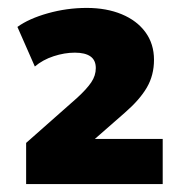

<svg xmlns="http://www.w3.org/2000/svg" viewBox="-20 -729 460 485"><path d="M46 -264V-368L175 -482Q199 -504 210.5 -521Q222 -538 222 -557Q222 -577 208.5 -586.5Q195 -596 169 -596Q143 -596 115.5 -587Q88 -578 68 -561L24 -661Q53 -682 101 -695.5Q149 -709 199 -709Q249 -709 287.5 -693Q326 -677 347.5 -647.5Q369 -618 369 -578Q369 -539 351 -508Q333 -477 295 -444L215 -374V-378H391V-264Z"/></svg>

Font: Nunito Sans 10pt Black
Style: Regular
Weight: 900
Designer: Vernon Adams
Foundry: Vernon Adams
Version: Version 3.101;gftools[0.9.27]